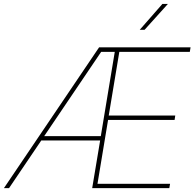

<svg xmlns="http://www.w3.org/2000/svg" viewBox="-53 -972 1004 992"><path d="M-32.7 0 459 -727.5H931.6L927.7 -704.1H563.5L508.8 -375H852.5L849.1 -352.5H505.4L450.7 -22.5H825.7L821.8 0H423.3L464.4 -246.1H160.2L-6.3 0ZM175.3 -268.6H467.8L540 -704.1H469.7ZM668.9 -817.9 786.1 -951.7H814.5L693.8 -817.9Z"/></svg>

Font: Inter Display Thin
Style: Italic
Weight: 100
Italic angle: -9.39999°
Designer: Rasmus Andersson
Foundry: rsms
Version: Version 4.000;git-a52131595